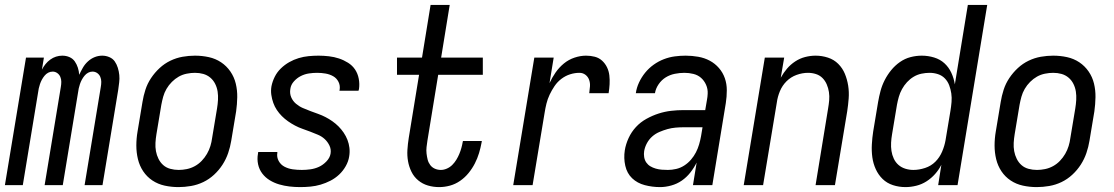

<svg xmlns="http://www.w3.org/2000/svg" viewBox="-25 -755 4545 783"><path d="M-5 0 81 -520H154L146 -471Q152 -483 160.5 -493.5Q169 -504 180 -512Q191 -520 203.5 -524Q216 -528 229 -528Q245 -528 258.5 -522Q272 -516 280 -504.5Q288 -493 292.5 -479Q297 -465 298 -450Q305 -465 313 -479Q321 -493 333.5 -504.5Q346 -516 361 -522Q376 -528 392 -528Q407 -528 421 -522Q435 -516 443 -504.5Q451 -493 455.5 -478.5Q460 -464 461.5 -449Q463 -434 461 -418.5Q459 -403 457 -388L393 0H320L386 -400Q388 -411 388 -421.5Q388 -432 384 -441.5Q380 -451 371.5 -457Q363 -463 352 -463Q343 -463 334.5 -458.5Q326 -454 319.5 -446Q313 -438 308.5 -429.5Q304 -421 301 -412Q298 -403 296 -394Q294 -385 293 -376L231 0H157L223 -400Q225 -411 225 -421.5Q225 -432 221 -441.5Q217 -451 208.5 -457Q200 -463 190 -463Q180 -463 171.5 -458.5Q163 -454 156.5 -446Q150 -438 145.5 -429.5Q141 -421 138 -412Q135 -403 133 -394Q131 -385 130 -376L68 0Z M703 8Q674 8 646.5 2Q619 -4 596.5 -19Q574 -34 559 -56.5Q544 -79 537.5 -106Q531 -133 531 -161.5Q531 -190 536 -219L556 -339Q560 -364 568 -389Q576 -414 591 -436.5Q606 -459 626 -477.5Q646 -496 670 -507.5Q694 -519 719.5 -523.5Q745 -528 770 -528Q799 -528 826.5 -522Q854 -516 876.5 -501Q899 -486 914.5 -463.5Q930 -441 936.5 -414Q943 -387 942.5 -358.5Q942 -330 938 -301L918 -181Q914 -156 905.5 -131Q897 -106 882.5 -83.5Q868 -61 848 -42.5Q828 -24 804 -12.5Q780 -1 754 3.5Q728 8 703 8ZM704 -62Q720 -62 737 -65.5Q754 -69 769.5 -77.5Q785 -86 797.5 -99Q810 -112 819 -127.5Q828 -143 833 -159.5Q838 -176 840 -192L860 -312Q863 -330 864 -347.5Q865 -365 862.5 -381.5Q860 -398 852.5 -413Q845 -428 832.5 -438.5Q820 -449 804 -453.5Q788 -458 770 -458Q754 -458 736.5 -454.5Q719 -451 704 -442.5Q689 -434 676 -421Q663 -408 654 -392.5Q645 -377 640.5 -360.5Q636 -344 633 -328L613 -208Q610 -190 609 -172.5Q608 -155 611 -138.5Q614 -122 621.5 -107Q629 -92 641 -81.5Q653 -71 669.5 -66.5Q686 -62 704 -62Z M1199 8Q1177 8 1155.5 5.5Q1134 3 1113.5 -3Q1093 -9 1075 -20Q1057 -31 1044.5 -47.5Q1032 -64 1027.5 -85Q1023 -106 1027 -128L1028 -135H1106V-132Q1103 -114 1111.5 -98.5Q1120 -83 1135.5 -75Q1151 -67 1169 -64.5Q1187 -62 1206 -62Q1223 -62 1241 -64.5Q1259 -67 1275.5 -74.5Q1292 -82 1306 -96.5Q1320 -111 1323 -128Q1326 -146 1318.5 -161.5Q1311 -177 1299 -188Q1287 -199 1271.5 -205.5Q1256 -212 1240.5 -218Q1225 -224 1209 -229.5Q1193 -235 1178 -243Q1163 -251 1149.5 -260.5Q1136 -270 1124.5 -281.5Q1113 -293 1104 -306.5Q1095 -320 1089.5 -335.5Q1084 -351 1081.5 -368Q1079 -385 1082 -403Q1086 -423 1095.5 -442Q1105 -461 1120.5 -476Q1136 -491 1154.5 -501.5Q1173 -512 1193 -518Q1213 -524 1233.5 -526Q1254 -528 1274 -528Q1295 -528 1316.5 -525.5Q1338 -523 1357.5 -516.5Q1377 -510 1394.5 -499Q1412 -488 1423 -471.5Q1434 -455 1438 -434Q1442 -413 1439 -392L1437 -385H1359L1360 -388Q1363 -406 1355.5 -421Q1348 -436 1334 -444Q1320 -452 1303 -455Q1286 -458 1268 -458Q1252 -458 1235 -455.5Q1218 -453 1202 -445Q1186 -437 1173.5 -423Q1161 -409 1159 -392Q1156 -374 1162.5 -358.5Q1169 -343 1182 -332Q1195 -321 1210 -314.5Q1225 -308 1241 -302Q1257 -296 1272.5 -290.5Q1288 -285 1302.5 -277.5Q1317 -270 1330.5 -260.5Q1344 -251 1355.5 -239.5Q1367 -228 1376.5 -214Q1386 -200 1392 -184.5Q1398 -169 1400 -152Q1402 -135 1399 -117Q1396 -97 1385 -77.5Q1374 -58 1358 -43Q1342 -28 1322.5 -18Q1303 -8 1282.5 -2Q1262 4 1241 6Q1220 8 1199 8Z M1766 8Q1742 8 1720 1.5Q1698 -5 1680.5 -19.5Q1663 -34 1653 -54.5Q1643 -75 1639 -97.5Q1635 -120 1636.5 -144Q1638 -168 1642 -193L1684 -450H1594V-520H1696L1731 -735H1809L1774 -520H1944V-450H1762L1718 -181Q1716 -168 1714.5 -155Q1713 -142 1714.5 -129Q1716 -116 1719 -104Q1722 -92 1729.5 -82Q1737 -72 1748.5 -67Q1760 -62 1773 -62Q1785 -62 1797.5 -67.5Q1810 -73 1819.5 -82.5Q1829 -92 1836 -103.5Q1843 -115 1848 -127Q1853 -139 1856.5 -151.5Q1860 -164 1862 -176L1863 -180H1940L1939 -174Q1935 -152 1928.5 -130.5Q1922 -109 1911.5 -88.5Q1901 -68 1886 -49.5Q1871 -31 1851.5 -17.5Q1832 -4 1810 2Q1788 8 1766 8Z M2068 0 2154 -520H2233L2216 -416Q2226 -438 2240.5 -459Q2255 -480 2274.5 -496Q2294 -512 2318 -520Q2342 -528 2365 -528Q2384 -528 2401 -523.5Q2418 -519 2430.5 -507.5Q2443 -496 2450.5 -480.5Q2458 -465 2460 -447.5Q2462 -430 2461 -411.5Q2460 -393 2457 -375H2378Q2380 -389 2381 -403Q2382 -417 2377.5 -429.5Q2373 -442 2362.5 -450Q2352 -458 2338 -458Q2319 -458 2300 -452Q2281 -446 2264.5 -433.5Q2248 -421 2236.5 -404Q2225 -387 2216.5 -369Q2208 -351 2203.5 -332.5Q2199 -314 2196 -295L2147 0Z M2667 8Q2635 8 2604.5 0Q2574 -8 2553 -28Q2532 -48 2525 -79Q2518 -110 2523 -142Q2527 -167 2538.5 -192Q2550 -217 2568.5 -237Q2587 -257 2611.5 -270.5Q2636 -284 2661 -292Q2686 -300 2711.5 -303Q2737 -306 2763 -306H2851L2858 -347Q2859 -353 2860 -360Q2861 -367 2861 -373Q2862 -392 2854.5 -409Q2847 -426 2834 -437.5Q2821 -449 2803 -453.5Q2785 -458 2766 -458Q2747 -458 2727 -454Q2707 -450 2690 -439.5Q2673 -429 2661 -411.5Q2649 -394 2646 -375H2568Q2571 -397 2581 -418.5Q2591 -440 2606 -458.5Q2621 -477 2640.5 -491Q2660 -505 2682 -513.5Q2704 -522 2726.5 -525Q2749 -528 2771 -528Q2797 -528 2822.5 -523.5Q2848 -519 2869.5 -507.5Q2891 -496 2907 -477.5Q2923 -459 2931 -436Q2939 -413 2939 -387Q2939 -361 2935 -335L2880 0H2801L2816 -92Q2805 -70 2790 -51Q2775 -32 2755.5 -18.5Q2736 -5 2712.5 1.5Q2689 8 2667 8ZM2699 -62Q2715 -62 2732.5 -66Q2750 -70 2765.5 -80Q2781 -90 2793 -104Q2805 -118 2813 -133.5Q2821 -149 2826 -166Q2831 -183 2834 -200L2840 -236H2763Q2747 -236 2730 -234.5Q2713 -233 2697 -228.5Q2681 -224 2664.5 -217Q2648 -210 2635 -198.5Q2622 -187 2613.5 -171.5Q2605 -156 2602 -139Q2600 -127 2602 -114.5Q2604 -102 2610.5 -92.5Q2617 -83 2627 -77Q2637 -71 2649 -67.5Q2661 -64 2673.5 -63Q2686 -62 2699 -62Z M3008 0 3094 -520H3173L3159 -438Q3170 -458 3184.5 -475Q3199 -492 3218 -504.5Q3237 -517 3258.5 -522.5Q3280 -528 3301 -528Q3327 -528 3351.5 -520Q3376 -512 3393.5 -494.5Q3411 -477 3420.5 -454Q3430 -431 3434 -405.5Q3438 -380 3436 -353.5Q3434 -327 3430 -301L3380 0H3301L3352 -312Q3355 -329 3356.5 -346Q3358 -363 3355.5 -379.5Q3353 -396 3346.5 -411Q3340 -426 3329 -437Q3318 -448 3302.5 -453Q3287 -458 3270 -458Q3247 -458 3223.5 -449.5Q3200 -441 3182.5 -423.5Q3165 -406 3155.5 -383Q3146 -360 3143 -337L3087 0Z M3668 8Q3641 8 3616.5 0Q3592 -8 3574.5 -25Q3557 -42 3546.5 -65Q3536 -88 3532.5 -113.5Q3529 -139 3530.5 -166Q3532 -193 3536 -219L3556 -339Q3560 -362 3566 -384.5Q3572 -407 3583 -428.5Q3594 -450 3609.5 -469Q3625 -488 3645 -502Q3665 -516 3688 -522Q3711 -528 3734 -528Q3760 -528 3784.5 -520.5Q3809 -513 3826.5 -497Q3844 -481 3854.5 -458.5Q3865 -436 3869 -411L3922 -735H4001L3880 0H3801L3814 -83Q3804 -63 3788.5 -45.5Q3773 -28 3753.5 -15.5Q3734 -3 3711.5 2.5Q3689 8 3668 8ZM3700 -62Q3723 -62 3747.5 -70Q3772 -78 3789.5 -95.5Q3807 -113 3817 -136.5Q3827 -160 3831 -183L3851 -303Q3854 -321 3855.5 -339Q3857 -357 3854.5 -374Q3852 -391 3846 -407Q3840 -423 3828.5 -435Q3817 -447 3800.5 -452.5Q3784 -458 3766 -458Q3750 -458 3733 -454.5Q3716 -451 3701 -442Q3686 -433 3674 -420Q3662 -407 3653.5 -391.5Q3645 -376 3640.5 -360Q3636 -344 3633 -328L3613 -208Q3610 -191 3609 -173.5Q3608 -156 3610.5 -139.5Q3613 -123 3620 -108Q3627 -93 3639 -82.5Q3651 -72 3667 -67Q3683 -62 3700 -62Z M4203 8Q4174 8 4146.5 2Q4119 -4 4096.5 -19Q4074 -34 4059 -56.5Q4044 -79 4037.5 -106Q4031 -133 4031 -161.5Q4031 -190 4036 -219L4056 -339Q4060 -364 4068 -389Q4076 -414 4091 -436.5Q4106 -459 4126 -477.5Q4146 -496 4170 -507.5Q4194 -519 4219.5 -523.5Q4245 -528 4270 -528Q4299 -528 4326.5 -522Q4354 -516 4376.5 -501Q4399 -486 4414.5 -463.5Q4430 -441 4436.5 -414Q4443 -387 4442.5 -358.5Q4442 -330 4438 -301L4418 -181Q4414 -156 4405.5 -131Q4397 -106 4382.5 -83.5Q4368 -61 4348 -42.5Q4328 -24 4304 -12.5Q4280 -1 4254 3.5Q4228 8 4203 8ZM4204 -62Q4220 -62 4237 -65.5Q4254 -69 4269.5 -77.5Q4285 -86 4297.5 -99Q4310 -112 4319 -127.5Q4328 -143 4333 -159.5Q4338 -176 4340 -192L4360 -312Q4363 -330 4364 -347.5Q4365 -365 4362.5 -381.5Q4360 -398 4352.5 -413Q4345 -428 4332.5 -438.5Q4320 -449 4304 -453.5Q4288 -458 4270 -458Q4254 -458 4236.5 -454.5Q4219 -451 4204 -442.5Q4189 -434 4176 -421Q4163 -408 4154 -392.5Q4145 -377 4140.5 -360.5Q4136 -344 4133 -328L4113 -208Q4110 -190 4109 -172.5Q4108 -155 4111 -138.5Q4114 -122 4121.5 -107Q4129 -92 4141 -81.5Q4153 -71 4169.5 -66.5Q4186 -62 4204 -62Z"/></svg>

Font: Iosevka Term Curly Oblique
Style: Regular
Weight: 400
Italic angle: -9°
Designer: Belleve Invis
Foundry: Belleve Invis
Version: Version 32.3.0